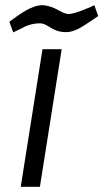

<svg xmlns="http://www.w3.org/2000/svg" viewBox="-20 -721 399 741"><path d="M16 -637 31 -596C63 -610 87 -630 131 -631C167 -632 177 -598 233 -597C277 -596 316 -632 359 -659L344 -701C338 -697 268 -666 244 -667C216 -668 194 -698 144 -701C103 -701 61 -670 16 -637ZM60 0H134L218 -531H144Z"/></svg>

Font: Exo
Style: Regular Italic
Weight: 400
Designer: Natanael Gama
Version: Version 1.00